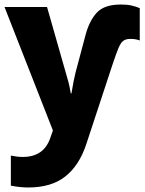

<svg xmlns="http://www.w3.org/2000/svg" viewBox="-20 -584 640 849"><path d="M105 245Q87 245 68 243Q49 241 28 237V104Q57 110 81 110Q173 110 202 27L214 -7L0 -553H188L271 -262Q276 -246 282 -223.5Q288 -201 293 -171H296Q300 -197 305.5 -224.5Q311 -252 314 -263L359 -432Q376 -494 409 -529Q442 -564 515 -564Q542 -564 562 -559.5Q582 -555 598 -548V-405Q581 -412 557 -412Q536 -412 524.5 -403Q513 -394 503 -369.5Q493 -345 478 -300L361 55Q330 148 268.5 196.5Q207 245 105 245Z"/></svg>

Font: Noto Sans Mono Black
Style: Regular
Weight: 900
Designer: Monotype Design Team
Foundry: Monotype Imaging Inc.
Version: Version 2.014